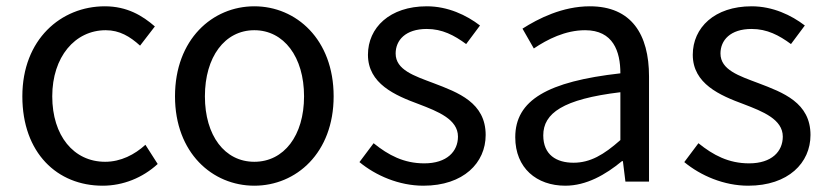

<svg xmlns="http://www.w3.org/2000/svg" viewBox="-20 -577 2631 610"><path d="M306 13C371 13 433 -12 481 -56L442 -117C408 -86 364 -63 314 -63C214 -63 146 -146 146 -271C146 -396 218 -481 316 -481C360 -481 393 -461 425 -432L472 -493C433 -527 384 -557 313 -557C174 -557 51 -452 51 -271C51 -91 162 13 306 13Z M788 13C921 13 1040 -91 1040 -271C1040 -452 921 -557 788 -557C655 -557 536 -452 536 -271C536 -91 655 13 788 13ZM788 -63C694 -63 631 -146 631 -271C631 -396 694 -481 788 -481C882 -481 946 -396 946 -271C946 -146 882 -63 788 -63Z M1325 13C1453 13 1523 -60 1523 -148C1523 -251 1436 -283 1357 -313C1296 -336 1237 -355 1237 -407C1237 -449 1268 -485 1336 -485C1385 -485 1423 -465 1461 -437L1505 -496C1462 -529 1403 -557 1336 -557C1218 -557 1149 -489 1149 -403C1149 -311 1235 -274 1311 -246C1371 -223 1435 -198 1435 -143C1435 -96 1400 -58 1328 -58C1263 -58 1214 -84 1167 -122L1122 -62C1174 -19 1248 13 1325 13Z M1776 13C1843 13 1904 -22 1956 -65H1959L1967 0H2042V-334C2042 -468 1986 -557 1854 -557C1767 -557 1690 -518 1640 -486L1676 -423C1719 -452 1776 -481 1839 -481C1928 -481 1951 -414 1951 -344C1720 -318 1617 -259 1617 -141C1617 -43 1685 13 1776 13ZM1802 -60C1748 -60 1706 -85 1706 -147C1706 -217 1768 -262 1951 -284V-132C1898 -85 1855 -60 1802 -60Z M2357 13C2485 13 2555 -60 2555 -148C2555 -251 2468 -283 2389 -313C2328 -336 2269 -355 2269 -407C2269 -449 2300 -485 2368 -485C2417 -485 2455 -465 2493 -437L2537 -496C2494 -529 2435 -557 2368 -557C2250 -557 2181 -489 2181 -403C2181 -311 2267 -274 2343 -246C2403 -223 2467 -198 2467 -143C2467 -96 2432 -58 2360 -58C2295 -58 2246 -84 2199 -122L2154 -62C2206 -19 2280 13 2357 13Z"/></svg>

Font: Noto Sans CJK TC Regular
Style: Regular
Weight: 400
Designer: Ryoko NISHIZUKA (kana & ideographs); Paul D. Hunt (Latin, Greek & Cyrillic); Wenlong ZHANG (bopomofo); Sandoll Communica
Foundry: Adobe Systems Incorporated
Version: Version 1.001;PS 1.001;hotconv 1.0.78;makeotf.lib2.5.61930